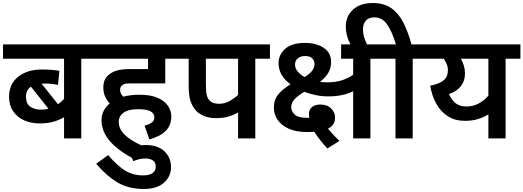

<svg xmlns="http://www.w3.org/2000/svg" viewBox="-20 -916 3465 1271"><path d="M616 -527H518V0H404V-140Q371 -121 333.5 -110Q296 -99 242 -99Q185 -99 139.5 -119.5Q94 -140 67 -179.5Q40 -219 40 -275Q40 -360 100.5 -408Q161 -456 257 -456Q290 -456 323 -453.5Q356 -451 373 -447L364 -354Q346 -358 323.5 -360.5Q301 -363 277 -363Q265 -363 255 -362L364 -226Q375 -234 385 -242.5Q395 -251 404 -261V-527H0V-622H616ZM152 -276Q152 -229 181 -209.5Q210 -190 253 -190Q278 -190 301 -196L185 -342Q152 -320 152 -276Z M902 -289Q977 -289 1023.5 -268.5Q1070 -248 1092 -215Q1114 -182 1114 -145Q1114 -87 1077.5 -50Q1041 -13 969 7L937 -84Q966 -92 984 -104.5Q1002 -117 1002 -139Q1002 -165 976.5 -179Q951 -193 893 -193Q828 -193 797 -169.5Q766 -146 766 -109Q766 -86 777 -62Q788 -38 820 -11Q852 16 915 46Q930 44 945 44Q1024 44 1068 85Q1112 126 1112 191Q1112 253 1065 294Q1018 335 932 335Q828 335 754 289.5Q680 244 617 168L696 111Q757 182 809 213.5Q861 245 926 245Q1011 245 1011 186Q1011 157 990.5 145Q970 133 944 133Q921 133 901 138Q881 143 862 151L854 129Q652 20 652 -120Q652 -155 666.5 -182.5Q681 -210 706 -231Q688 -251 676 -277Q664 -303 664 -337Q664 -367 674.5 -389Q685 -411 704 -424Q728 -443 760.5 -451Q793 -459 847 -459H960V-527H602V-622H1172V-527H1074V-364H849Q821 -364 809 -361.5Q797 -359 789 -352Q775 -341 775 -321Q775 -297 796 -276Q845 -289 902 -289Z M1670 -527V0H1556V-171Q1523 -153 1489.5 -143.5Q1456 -134 1410 -134Q1366 -134 1332.5 -147.5Q1299 -161 1278 -183Q1253 -211 1241 -247.5Q1229 -284 1229 -350V-527H1157V-622H1767V-527ZM1556 -527H1343V-359Q1343 -307 1349 -285Q1355 -263 1369 -249Q1388 -229 1431 -229Q1469 -229 1502.5 -248.5Q1536 -268 1556 -288Z M2432 -527V0H2318V-312Q2285 -296 2245 -287Q2205 -278 2150 -278Q2110 -278 2070 -286.5Q2030 -295 1994 -308Q1952 -283 1930 -259.5Q1908 -236 1908 -208Q1908 -179 1931 -157.5Q1954 -136 2013 -136Q2022 -136 2028 -136Q2025 -149 2025 -161Q2025 -191 2045.5 -207.5Q2066 -224 2100 -224Q2147 -224 2172.5 -197.5Q2198 -171 2198 -140Q2198 -111 2186 -93Q2174 -75 2151 -64Q2168 -44 2186 -24.5Q2204 -5 2227 17L2147 67Q2121 39 2098.5 10Q2076 -19 2060 -44Q2047 -43 2034 -42.5Q2021 -42 2012 -42Q1940 -42 1891.5 -64Q1843 -86 1818 -122.5Q1793 -159 1793 -204Q1793 -256 1822 -291Q1851 -326 1903 -358Q1824 -416 1824 -498Q1824 -554 1868 -593Q1912 -632 1998 -632Q2075 -632 2123.5 -599Q2172 -566 2172 -505Q2172 -469 2155 -437Q2138 -405 2098 -374Q2121 -371 2148 -371Q2201 -371 2242 -384Q2283 -397 2318 -421V-527H2238V-622H2530V-527ZM1933 -488Q1933 -463 1951.5 -441.5Q1970 -420 1996 -406Q2031 -427 2046.5 -448Q2062 -469 2062 -492Q2062 -513 2047.5 -529Q2033 -545 1999 -545Q1970 -545 1951.5 -530Q1933 -515 1933 -488Z M2303 -615Q2285 -650 2277 -680Q2269 -710 2269 -739Q2269 -809 2317 -852.5Q2365 -896 2448 -896Q2521 -896 2569.5 -862.5Q2618 -829 2649.5 -767.5Q2681 -706 2704 -622H2810V-527H2712V0H2598V-527H2515V-622H2601Q2574 -711 2541.5 -756Q2509 -801 2459 -801Q2421 -801 2402 -779.5Q2383 -758 2383 -722Q2383 -690 2392 -664.5Q2401 -639 2413 -614Z M3425 -622V-527H3327V0H3213V-159Q3181 -139 3143 -127.5Q3105 -116 3058 -116Q2993 -116 2945.5 -146Q2898 -176 2868.5 -228.5Q2839 -281 2828 -349Q2887 -360 2916 -383.5Q2945 -407 2945 -450Q2945 -472 2937 -491.5Q2929 -511 2918 -527H2796V-622ZM2952 -293Q2970 -253 2997 -232Q3024 -211 3067 -211Q3111 -211 3148 -230.5Q3185 -250 3213 -283V-527H3031Q3044 -504 3051 -480Q3058 -456 3058 -429Q3058 -331 2952 -293Z"/></svg>

Font: Noto Sans SemiBold
Style: Regular
Weight: 600
Designer: Monotype Design Team
Foundry: Monotype Imaging Inc.
Version: Version 2.007